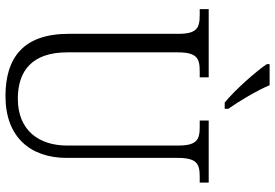

<svg xmlns="http://www.w3.org/2000/svg" viewBox="-168 -802 981 684"><g transform="rotate(90 322.0 -460.5)"><path d="M346 -771H368V-784C341 -822 303 -886 284 -931H209V-921C232 -886 301 -807 346 -771ZM323 10C469 10 543 -79 543 -208V-603C543 -672 564 -682 610 -682H631V-714H410V-682H433C478 -682 499 -672 499 -605V-209C499 -113 448 -34 332 -34C233 -34 167 -85 167 -210V-603C167 -672 188 -682 234 -682H256V-714H13V-682H34C80 -682 101 -672 101 -606V-215C101 -53 187 10 323 10Z"/></g></svg>

Font: Noto Serif Bengali SemiCondensed Light
Style: Regular
Weight: 300
Width: 4
Designer: Juan Bruce, Universal Thirst, Indian Type Foundry and the Monotype Design Team.
Foundry: Monotype Imaging Inc.
Version: Version 2.003